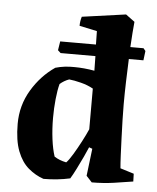

<svg xmlns="http://www.w3.org/2000/svg" viewBox="-52 -757 665 813"><g transform="rotate(5 280.5 -350.0)"><path d="M163 12Q128 0 98.5 -25Q69 -50 51.5 -95Q34 -140 34 -211Q34 -289 73 -354.5Q112 -420 172 -461Q210 -472 253 -471Q272 -471 294 -469Q316 -467 338 -463L337 -525H189L177 -536L183 -574Q212 -574 251.5 -574Q291 -574 335 -574L334 -631L259 -647Q259 -667 265 -686L451 -712L489 -684Q485 -645 481 -576Q510 -576 537 -576L546 -565L541 -525H479Q477 -478 475.5 -427.5Q474 -377 474 -332Q474 -303 475 -265.5Q476 -228 477.5 -188.5Q479 -149 480.5 -115.5Q482 -82 484 -61L542 -43L543 -10Q507 -4 462 2.5Q417 9 368 9L344 -17L358 -133L344 -138Q338 -123 325.5 -96.5Q313 -70 299.5 -43Q286 -16 276 0Q249 6 220.5 9Q192 12 163 12ZM253 -66Q264 -77 280 -103.5Q296 -130 312 -160.5Q328 -191 338 -214V-387Q315 -400 285.5 -407.5Q256 -415 235 -417Q213 -409 196 -394Q189 -368 185 -329Q181 -290 181 -249Q181 -202 186.5 -159Q192 -116 202 -86Q223 -72 253 -66Z"/></g></svg>

Font: Labrada
Style: Bold
Weight: 700
Designer: Mercedes Jáuregui
Foundry: Omnibus-Type Team
Version: Version 1.000; ttfautohint (v1.8.4.7-5d5b)